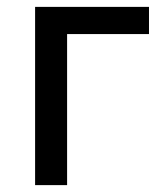

<svg xmlns="http://www.w3.org/2000/svg" viewBox="-20 -538 477 558"><path d="M82 -518H413V-439H175V0H82Z"/></svg>

Font: IBM Plex Sans Text
Style: Regular
Weight: 450
Designer: Mike Abbink, Paul van der Laan, Pieter van Rosmalen
Foundry: Bold Monday
Version: Version 3.005